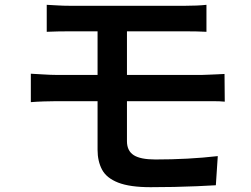

<svg xmlns="http://www.w3.org/2000/svg" viewBox="-20 -748 1040 797"><path d="M174 -728Q196 -727 219.5 -725.5Q243 -724 269 -724Q290 -724 327 -724Q364 -724 411 -724Q458 -724 508.5 -724Q559 -724 606 -724Q653 -724 690.5 -724Q728 -724 749 -724Q774 -724 796.5 -725Q819 -726 837 -728V-616Q818 -617 797 -617.5Q776 -618 749 -618Q728 -618 688.5 -618Q649 -618 599 -618Q549 -618 496.5 -618Q444 -618 397 -618Q350 -618 316 -618Q282 -618 269 -618Q243 -618 219.5 -617.5Q196 -617 174 -616ZM507 -384Q507 -364 507 -332Q507 -300 507 -266Q507 -232 507 -204Q507 -176 507 -162Q507 -122 535 -104Q563 -86 625 -86Q693 -86 758 -89.5Q823 -93 884 -100L876 21Q842 23 797 25Q752 27 702.5 28Q653 29 605 29Q519 29 470.5 10Q422 -9 403.5 -44Q385 -79 385 -126Q385 -152 385 -186.5Q385 -221 385 -258.5Q385 -296 385 -330Q385 -364 385 -389Q385 -400 385 -426.5Q385 -453 385 -486Q385 -519 385 -552Q385 -585 385 -610.5Q385 -636 385 -646H507Q507 -636 507 -608Q507 -580 507 -544Q507 -508 507 -473Q507 -438 507 -413.5Q507 -389 507 -384ZM108 -442Q130 -441 160.5 -439Q191 -437 213 -437Q232 -437 270.5 -437Q309 -437 359.5 -437Q410 -437 467 -437Q524 -437 580 -437Q636 -437 685.5 -437Q735 -437 770 -437Q805 -437 819 -437Q830 -437 847 -438Q864 -439 882 -439.5Q900 -440 912 -441L913 -326Q893 -328 866 -328Q839 -328 822 -328Q807 -328 771 -328Q735 -328 685.5 -328Q636 -328 579.5 -328Q523 -328 466 -328Q409 -328 358.5 -328Q308 -328 270 -328Q232 -328 213 -328Q193 -328 162 -327Q131 -326 108 -324Z"/></svg>

Font: Noto Sans HK SemiBold
Style: Regular
Weight: 600
Version: Version 2.004-H2;hotconv 1.0.118;makeotfexe 2.5.65603